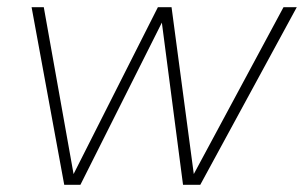

<svg xmlns="http://www.w3.org/2000/svg" viewBox="-20 -510 847 535"><path d="M159 5 68 -490H102L185 -25L420 -490H458L520 -25L770 -490H807L538 5H490L431 -447L204 5Z"/></svg>

Font: REM Medium Thin
Style: Italic
Weight: 250
Italic angle: -11°
Version: Version 1.005;gftools[0.9.28]